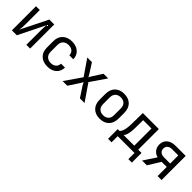

<svg xmlns="http://www.w3.org/2000/svg" viewBox="251 -1757 3094 3094"><g transform="rotate(45 1797.5 -210.0)"><path d="M91.3 0V-549.8H177.7V-253.9Q177.7 -210.9 176 -165Q174.3 -119.1 166.5 -89.8L395 -549.8H506.8V0H420.9V-296.9Q420.9 -340.8 422.4 -387Q423.8 -433.1 432.1 -461.9L203.6 0Z M906.2 9.8Q806.6 9.8 746.6 -45.9Q686.5 -102.1 686.5 -200.2V-350.1Q686.5 -448.2 746.6 -503.9Q806.6 -560.1 906.2 -560.1Q1001.5 -560.1 1059.6 -508.8Q1118.2 -458 1121.1 -370.1H1031.2Q1028.3 -423.3 995.1 -451.7Q961.9 -480 906.2 -480Q847.7 -480 812 -446.3Q776.4 -412.6 776.9 -351.1V-200.2Q776.9 -138.2 812 -104Q847.7 -69.8 906.2 -69.8Q962.4 -69.8 995.1 -99.1Q1028.3 -127.9 1031.2 -180.2H1121.1Q1118.2 -92.3 1059.6 -41Q1001.5 9.8 906.2 9.8Z M1247.6 0 1442.9 -283.2 1259.8 -549.8H1365.7L1474.6 -379.9Q1481.4 -368.7 1488.3 -356Q1494.6 -342.8 1498 -335Q1501 -342.8 1507.8 -356Q1514.2 -369.1 1521.5 -379.9L1630.4 -549.8H1736.3L1553.2 -282.2L1747.1 0H1641.1L1523.4 -180.2Q1516.6 -191.4 1509.8 -205.6Q1503.4 -220.2 1498 -229Q1494.6 -220.2 1487.3 -205.6Q1480 -190.9 1471.7 -180.2L1353.5 0Z M2096.7 7.8Q1997.6 7.8 1939.5 -49.8Q1880.9 -107.9 1880.9 -211.9V-337.9Q1880.9 -442.9 1939 -500.5Q1997.1 -558.1 2096.7 -558.1Q2196.3 -558.1 2254.4 -500.5Q2312.5 -442.9 2312.5 -337.9V-211.9Q2312.5 -107.9 2253.9 -49.8Q2195.3 7.8 2096.7 7.8ZM2096.7 -71.8Q2155.3 -71.8 2189 -105Q2222.7 -138.2 2222.2 -202.1V-348.1Q2222.2 -412.1 2189 -444.8Q2155.3 -478 2096.7 -478Q2038.6 -478 2004.9 -444.8Q1970.7 -411.6 1970.7 -348.1V-202.1Q1970.7 -138.2 2004.9 -105Q2038.6 -71.8 2096.7 -71.8Z M2422.9 140.1V-80.1H2464.8Q2478 -92.3 2490.5 -116.7Q2502.9 -141.1 2512 -185.1Q2521 -229 2522 -300.8L2525.9 -549.8H2890.6V-80.1H2965.3V140.1H2885.7V0H2502.9V140.1ZM2555.2 -80.1H2800.3V-472.2H2610.8L2608.9 -298.8Q2607.9 -228 2599.9 -184.1Q2591.8 -140.1 2580.6 -115.7Q2569.3 -91.3 2555.2 -80.1Z M3058.1 0 3199.2 -213.9Q3141.1 -228 3106.2 -272.5Q3071.3 -316.9 3071.3 -377.9Q3071.3 -458 3125.2 -503.9Q3179.2 -549.8 3271 -549.8H3502.4V0H3412.6V-208H3296.4L3167 0ZM3271 -286.1H3412.6V-471.2H3271Q3222.2 -471.2 3192.6 -446.5Q3163.1 -421.9 3163.1 -377.9Q3163.1 -335 3192.6 -310.5Q3222.2 -286.1 3271 -286.1Z"/></g></svg>

Font: UDEV Gothic 35
Style: Regular
Weight: 400
Version: v2.1.0; ttfautohint (v1.8.4.7-5d5b-dirty) -l 6 -r 45 -G 200 